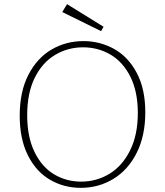

<svg xmlns="http://www.w3.org/2000/svg" viewBox="-20 -898 794 925"><path d="M75 -341Q75 -457 117 -538Q159 -619 228.5 -659.5Q298 -700 382 -700Q462 -700 530 -662Q598 -624 639 -546.5Q680 -469 680 -357Q680 -244 638.5 -161.5Q597 -79 526 -36Q455 7 369 7Q288 7 221 -32Q154 -71 114.5 -149.5Q75 -228 75 -341ZM644 -354Q644 -456 608.5 -527.5Q573 -599 513 -634.5Q453 -670 380 -670Q307 -670 245.5 -633.5Q184 -597 147.5 -523.5Q111 -450 111 -343Q111 -239 146 -166.5Q181 -94 240 -58.5Q299 -23 371 -23Q445 -23 507 -60.5Q569 -98 606.5 -173Q644 -248 644 -354ZM479 -769 467 -748 280 -840 303 -878Z"/></svg>

Font: Bitter Pro ExtraLight
Style: Regular
Weight: 275
Designer: Sol Matas, and Bitter project Authors
Foundry: Sol Matas
Version: Version 1.010